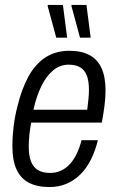

<svg xmlns="http://www.w3.org/2000/svg" viewBox="-20 -743 474 775"><path d="M179 12Q130 12 96.5 -5.5Q63 -23 46.5 -59.5Q30 -96 30 -153Q30 -192 35 -233Q40 -274 50 -312Q67 -383 94.5 -433.5Q122 -484 163 -511Q204 -538 260 -538Q309 -538 341.5 -520.5Q374 -503 390 -467.5Q406 -432 406 -378Q406 -350 402 -318Q398 -286 391 -248H106Q101 -222 98.5 -198Q96 -174 96 -152Q96 -114 105.5 -90.5Q115 -67 134 -56Q153 -45 182 -45Q205 -45 224.5 -53.5Q244 -62 260 -78.5Q276 -95 288.5 -120Q301 -145 309 -177H375Q364 -132 346 -97Q328 -62 303.5 -38Q279 -14 248 -1Q217 12 179 12ZM115 -300H332Q335 -323 337 -343Q339 -363 339 -381Q339 -416 330.5 -438Q322 -460 304 -471Q286 -482 257 -482Q222 -482 194 -458.5Q166 -435 146.5 -394.5Q127 -354 115 -300ZM303 -591 268 -720 269 -723H329L346 -591ZM207 -591 172 -720 174 -723H234L251 -591Z"/></svg>

Font: Archivo Condensed Light
Style: Italic
Weight: 300
Width: 3
Italic angle: -10°
Designer: Hector Gatti
Foundry: Omnibus-Type
Version: Version 2.001